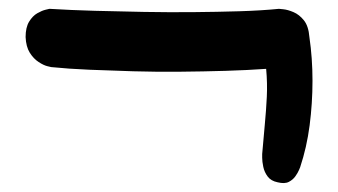

<svg xmlns="http://www.w3.org/2000/svg" viewBox="-20 -446 766 435"><path d="M609 -33Q594 -36 586.5 -46Q579 -56 576.5 -68Q574 -80 574 -88.5Q574 -97 574 -97Q577 -133 580 -164.5Q583 -196 584.5 -226.5Q586 -257 583 -290Q541 -287 491 -285.5Q441 -284 387.5 -283.5Q334 -283 282 -284.5Q230 -286 182.5 -288Q135 -290 96 -294Q96 -294 87.5 -296Q79 -298 67.5 -305.5Q56 -313 47.5 -326.5Q39 -340 38 -362Q38 -384 46 -397Q54 -410 64.5 -416Q75 -422 83.5 -424Q92 -426 92 -426Q141 -423 195.5 -421.5Q250 -420 306.5 -419Q363 -418 417.5 -418.5Q472 -419 522 -420.5Q572 -422 612 -426Q612 -426 622 -425Q632 -424 645 -418.5Q658 -413 668.5 -400Q679 -387 681 -362Q688 -314 688 -263Q688 -212 681.5 -162Q675 -112 660 -67Q660 -67 657.5 -61Q655 -55 649.5 -47Q644 -39 634.5 -34Q625 -29 609 -33Z"/></svg>

Font: Sour Gummy Black SemiBold
Style: Regular
Weight: 600
Version: Version 1.000